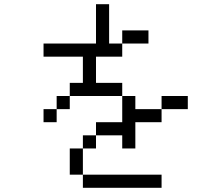

<svg xmlns="http://www.w3.org/2000/svg" viewBox="-20 -895 1040 915"><path d="M750 0V-62.5H375V0ZM875 -375V-437.5H750V-375H625V-437.5H562.5Q562.5 -437.5 562.5 -312.5H437.5V-250H375V-187.5H312.5Q312.5 -187.5 312.5 -62.5H375Q375 -62.5 375 -187.5H437.5V-250H562.5V-187.5H625Q625 -187.5 625 -312.5H750V-375ZM687.5 -687.5V-750H562.5V-687.5H500V-875H437.5V-687.5H187.5V-625H375Q375 -625 375 -500H312.5V-437.5H250V-375H187.5V-312.5H250V-375H312.5V-437.5H562.5V-500H437.5Q437.5 -500 437.5 -625H562.5V-687.5Z"/></svg>

Font: BFUnifontExMono
Style: Regular
Weight: 500
Version: Version 15.0.06